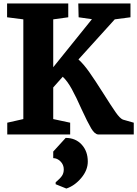

<svg xmlns="http://www.w3.org/2000/svg" viewBox="-20 -778 794 1111"><path d="M21 0ZM115 -89V-666L21 -678V-758H375V-678L288 -666V-389L512 -667L435 -678L433 -758H735V-678L644 -666L434 -434Q464 -407 496.5 -361Q529 -315 579 -236Q625 -163 649.5 -128Q674 -93 691 -86L754 -68V0H548Q528 -1 507.5 -35.5Q487 -70 452 -146Q421 -216 395.5 -262.5Q370 -309 343 -334L288 -272V-89L386 -68V0H22V-68ZM488 157Q488 207 450 252Q412 297 364 313L302 288V277Q328 255 338.5 239.5Q349 224 349 202Q349 175 330 156Q311 137 288 137V99L360 20Q417 20 452.5 58.5Q488 97 488 157Z"/></svg>

Font: Martel Heavy
Style: Regular
Weight: 900
Designer: Dan Reynolds
Foundry: Dan Reynolds
Version: Version 1.001; ttfautohint (v1.1) -l 5 -r 5 -G 72 -x 0 -D la